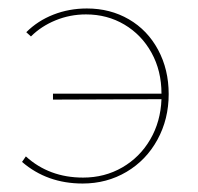

<svg xmlns="http://www.w3.org/2000/svg" viewBox="-20 -430 466 453"><path d="M378 -208Q378 -149 351.5 -100.5Q325 -52 278.5 -24.5Q232 3 175 3Q91 3 32 -48L41 -61Q96 -11 176 -11Q227 -11 268.5 -35Q310 -59 334.5 -101Q359 -143 361 -196L105 -195V-209H361Q361 -263 337.5 -305.5Q314 -348 273.5 -372Q233 -396 183 -396Q145 -396 111 -382Q77 -368 53 -344L42 -354Q69 -381 106 -395.5Q143 -410 185 -410Q240 -410 284 -384.5Q328 -359 353 -312.5Q378 -266 378 -208Z"/></svg>

Font: Ysabeau Thin
Style: Regular
Weight: 200
Designer: Christian Thalmann (Catharsis Fonts)
Version: Version 0.003